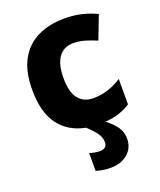

<svg xmlns="http://www.w3.org/2000/svg" viewBox="-146 -650 819 982"><g transform="rotate(-20 263.0 -159.5)"><path d="M302 105Q302 80 285 56.5Q268 33 237 4Q146 -13 95 -80.5Q44 -148 44 -272Q44 -372 79.5 -435.5Q115 -499 178 -529Q241 -559 322 -559Q376 -559 419.5 -548Q463 -537 497 -520L448 -393Q413 -408 383 -416.5Q353 -425 322 -425Q271 -425 243 -387Q215 -349 215 -273Q215 -196 244 -160.5Q273 -125 323 -125Q367 -125 405.5 -137.5Q444 -150 479 -173V-35Q450 -16 417 -5Q384 6 340 9Q376 36 395.5 64Q415 92 415 128Q415 178 379 209Q343 240 287 240Q261 240 242 236.5Q223 233 207 228V131Q217 135 233 138Q249 141 264 141Q281 141 291.5 132.5Q302 124 302 105Z"/></g></svg>

Font: Noto Sans ExtraBold
Style: Regular
Weight: 800
Designer: Monotype Design Team
Foundry: Monotype Imaging Inc.
Version: Version 2.007